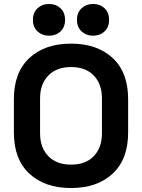

<svg xmlns="http://www.w3.org/2000/svg" viewBox="-20 -934 716 968"><path d="M338 14Q206 14 128 -58.5Q50 -131 50 -266V-434Q50 -569 128 -641.5Q206 -714 338 -714Q470 -714 548 -641.5Q626 -569 626 -434V-266Q626 -131 548 -58.5Q470 14 338 14ZM338 -104Q412 -104 453 -147Q494 -190 494 -262V-438Q494 -510 453 -553Q412 -596 338 -596Q265 -596 223.5 -553Q182 -510 182 -438V-262Q182 -190 223.5 -147Q265 -104 338 -104ZM449 -754Q415 -754 391.5 -775.5Q368 -797 368 -834Q368 -871 391.5 -892.5Q415 -914 449 -914Q484 -914 507 -892.5Q530 -871 530 -834Q530 -797 507 -775.5Q484 -754 449 -754ZM227 -754Q193 -754 169.5 -775.5Q146 -797 146 -834Q146 -871 169.5 -892.5Q193 -914 227 -914Q262 -914 285 -892.5Q308 -871 308 -834Q308 -797 285 -775.5Q262 -754 227 -754Z"/></svg>

Font: Space Grotesk Light
Style: Bold
Weight: 700
Version: Version 2.000